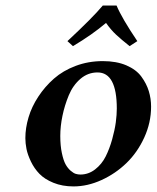

<svg xmlns="http://www.w3.org/2000/svg" viewBox="-20 -665 567 695"><path d="M271 -33.2Q300.3 -33.2 324.5 -52Q348.6 -70.8 362.5 -98.6Q376.5 -126.5 386 -160.6Q395.5 -194.8 399.2 -222.4Q402.8 -250 402.8 -272Q402.8 -402.8 333 -402.8Q298.3 -402.8 271.2 -379.6Q244.1 -356.4 229 -320.1Q213.9 -283.7 206.1 -245.8Q198.2 -208 198.2 -172.9Q198.2 -137.7 203.9 -111.1Q209.5 -84.5 217.3 -70.3Q225.1 -56.2 235.6 -47.1Q246.1 -38.1 254.4 -35.6Q262.7 -33.2 271 -33.2ZM71.8 -165Q71.8 -201.7 83.3 -240.2Q94.7 -278.8 118.7 -315.2Q142.6 -351.6 175.3 -380.4Q208 -409.2 253.9 -426.5Q299.8 -443.8 352.1 -443.8Q401.4 -443.8 437.3 -428.5Q473.1 -413.1 491.7 -387.7Q510.3 -362.3 518.6 -335.2Q526.9 -308.1 526.9 -278.8Q526.9 -221.2 502.2 -167.2Q477.5 -113.3 438 -75Q398.4 -36.6 347.7 -13.4Q296.9 9.8 246.1 9.8Q205.6 9.8 173.3 -3.4Q141.1 -16.6 122.6 -35.9Q104 -55.2 92 -80.1Q80.1 -105 75.9 -125.7Q71.8 -146.5 71.8 -165ZM401.9 -645Q421.4 -598.6 477.1 -516.1L449.2 -498Q418.9 -522 400.1 -539.6Q381.3 -557.1 363.8 -582Q314 -539.6 244.1 -498L224.1 -516.1Q316.4 -602.1 352.1 -645Z"/></svg>

Font: Linux Libertine G
Style: Bold Italic
Weight: 700
Italic angle: -11.5°
Designer: Philipp H. Poll
Foundry: Philipp H. Poll
Version: Version 4.1.0